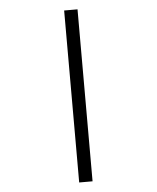

<svg xmlns="http://www.w3.org/2000/svg" viewBox="-60 -850 816 1001"><g transform="rotate(-5 348.5 -350.0)"><path d="M313.5 -800V100H383.5V-800Z"/></g></svg>

Font: Melete Light
Style: Regular
Weight: 300
Width: 6
Designer: Sora Sagano
Foundry: DOT COLON
Version: Version 0.200;FEAKit 1.0